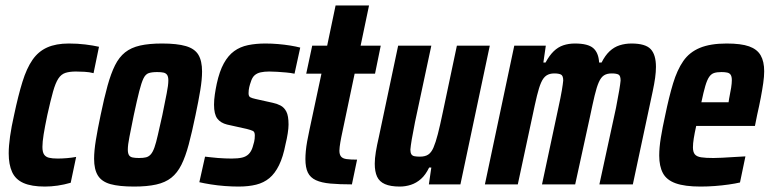

<svg xmlns="http://www.w3.org/2000/svg" viewBox="-20 -678 2830 706"><path d="M145 8Q96 8 66.5 -5Q37 -18 24.5 -45.5Q12 -73 12 -114Q12 -141 17 -176.5Q22 -212 32 -256Q47 -327 62.5 -377Q78 -427 99.5 -458Q121 -489 153.5 -503.5Q186 -518 233 -518Q265 -518 293.5 -514.5Q322 -511 344 -506L324 -409Q309 -413 291 -414Q273 -415 259 -415Q236 -415 220.5 -410Q205 -405 194.5 -389Q184 -373 175 -341Q166 -309 154 -255Q145 -212 140.5 -184Q136 -156 136 -138Q136 -119 142 -110Q148 -101 160 -98Q172 -95 192 -95Q208 -95 226 -96.5Q244 -98 260 -101L240 -6Q216 1 192 4.5Q168 8 145 8Z M473 8Q418 8 386 -1Q354 -10 340 -32.5Q326 -55 326 -94Q326 -123 332.5 -163Q339 -203 350 -255Q363 -318 375.5 -363Q388 -408 403 -438Q418 -468 440 -485.5Q462 -503 495 -510.5Q528 -518 576 -518Q631 -518 663.5 -508.5Q696 -499 709.5 -476.5Q723 -454 723 -415Q723 -386 716.5 -346.5Q710 -307 699 -255Q686 -192 674 -147Q662 -102 647 -72Q632 -42 610 -24.5Q588 -7 554.5 0.5Q521 8 473 8ZM491 -97Q507 -97 517 -99.5Q527 -102 534.5 -110.5Q542 -119 548 -136Q554 -153 560.5 -182Q567 -211 577 -255Q587 -305 593 -335Q599 -365 599 -382Q599 -396 594.5 -402.5Q590 -409 581.5 -411Q573 -413 558 -413Q538 -413 526.5 -409Q515 -405 507.5 -389.5Q500 -374 492 -342.5Q484 -311 472 -255Q462 -205 456 -175Q450 -145 450 -128Q450 -115 454 -108Q458 -101 467.5 -99Q477 -97 491 -97Z M857 8Q833 8 806.5 6Q780 4 755 0Q730 -4 713 -8L734 -102Q744 -101 756.5 -99.5Q769 -98 782 -97Q795 -96 808.5 -95.5Q822 -95 832 -95Q855 -95 870 -98.5Q885 -102 894.5 -111.5Q904 -121 909 -137Q912 -146 914.5 -156.5Q917 -167 917 -180Q917 -193 910 -196.5Q903 -200 887 -204L815 -220Q791 -226 779 -242Q767 -258 767 -293Q767 -311 770 -331Q773 -351 777 -370Q787 -416 803 -445Q819 -474 841 -490Q863 -506 892 -512Q921 -518 956 -518Q979 -518 1002.5 -516Q1026 -514 1047.5 -510.5Q1069 -507 1084 -503L1063 -407Q1049 -410 1032 -411.5Q1015 -413 999 -414Q983 -415 970 -415Q952 -415 938.5 -412Q925 -409 916 -401Q907 -393 902 -376Q899 -368 896.5 -357.5Q894 -347 894 -335Q894 -324 900 -320.5Q906 -317 920 -314L983 -300Q998 -297 1011.5 -290Q1025 -283 1033 -267.5Q1041 -252 1041 -220Q1041 -207 1038 -187.5Q1035 -168 1030 -148Q1021 -101 1006 -70.5Q991 -40 970.5 -23Q950 -6 922 1Q894 8 857 8Z M1274 0Q1228 0 1195 -3Q1162 -6 1141.5 -15.5Q1121 -25 1112 -43.5Q1103 -62 1103 -93Q1103 -106 1104.5 -122.5Q1106 -139 1109.5 -158.5Q1113 -178 1118 -201L1162 -407H1106L1128 -510H1183L1214 -658H1337L1306 -510H1380L1359 -407H1284L1235 -174Q1233 -164 1231.5 -155Q1230 -146 1229 -138Q1228 -130 1228 -124Q1228 -110 1234 -102.5Q1240 -95 1254.5 -93Q1269 -91 1293 -91Z M1450 8Q1416 8 1395.5 -1Q1375 -10 1366.5 -28.5Q1358 -47 1358 -76Q1358 -95 1362 -119.5Q1366 -144 1373 -174L1444 -510H1566L1506 -229Q1498 -189 1494 -165Q1490 -141 1489 -128Q1489 -117 1492.5 -111Q1496 -105 1504.5 -103.5Q1513 -102 1524 -102Q1543 -102 1554.5 -109.5Q1566 -117 1574 -135.5Q1582 -154 1590 -185Q1598 -216 1608 -264L1660 -510H1781L1673 0H1557L1566 -62H1558Q1545 -35 1528 -20Q1511 -5 1491 1.5Q1471 8 1450 8Z M1763 0 1871 -510H1987L1978 -448H1986Q2000 -474 2016 -489.5Q2032 -505 2051.5 -511.5Q2071 -518 2094 -518Q2142 -518 2161.5 -501Q2181 -484 2183 -448H2192Q2205 -474 2221.5 -489.5Q2238 -505 2258.5 -511.5Q2279 -518 2302 -518Q2353 -518 2372.5 -497.5Q2392 -477 2392 -432Q2392 -414 2389 -392Q2386 -370 2380 -342L2307 0H2184L2245 -281Q2253 -322 2257 -346Q2261 -370 2262 -382Q2262 -400 2254 -404Q2246 -408 2229 -408Q2212 -408 2201 -401Q2190 -394 2182 -376Q2174 -358 2166.5 -326.5Q2159 -295 2149 -247L2095 0H1973L2033 -281Q2042 -322 2046 -346Q2050 -370 2051 -382Q2051 -400 2042.5 -404Q2034 -408 2018 -408Q2001 -408 1989.5 -400.5Q1978 -393 1970 -375Q1962 -357 1954.5 -326Q1947 -295 1937 -247L1884 0Z M2556 8Q2498 8 2464.5 -4Q2431 -16 2417.5 -41.5Q2404 -67 2404 -106Q2404 -135 2410 -172Q2416 -209 2426 -254Q2440 -322 2455 -371.5Q2470 -421 2492.5 -453.5Q2515 -486 2553.5 -502Q2592 -518 2652 -518Q2705 -518 2734.5 -507.5Q2764 -497 2777 -474.5Q2790 -452 2790 -416Q2790 -397 2786.5 -372.5Q2783 -348 2777.5 -319Q2772 -290 2764 -255L2756 -215H2540Q2534 -188 2531 -169Q2528 -150 2528 -136Q2528 -119 2535 -110.5Q2542 -102 2558.5 -99.5Q2575 -97 2603 -97Q2615 -97 2635 -98Q2655 -99 2677.5 -100.5Q2700 -102 2721 -103L2701 -7Q2684 -3 2659.5 0.5Q2635 4 2608.5 6Q2582 8 2556 8ZM2559 -302H2659L2661 -315Q2666 -339 2668.5 -355.5Q2671 -372 2671 -383Q2671 -396 2667 -402.5Q2663 -409 2654.5 -411Q2646 -413 2633 -413Q2616 -413 2605.5 -409.5Q2595 -406 2587.5 -395Q2580 -384 2573.5 -362Q2567 -340 2559 -302Z"/></svg>

Font: Saira Condensed
Style: Bold Italic
Weight: 700
Width: 3
Italic angle: -12°
Designer: Hector Gatti with collaboration of the Omnibus-Type team
Foundry: Omnibus-Type
Version: Version 1.101